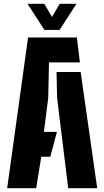

<svg xmlns="http://www.w3.org/2000/svg" viewBox="-20 -999 554 1019"><path d="M18 0 129 -800H388L404 -668H240L236 -480L213 -299H282L247 -167H199L172 0ZM342 0 283 -480 280 -617H408L496 0ZM216 -840 126 -979H215L256 -909L297 -979H386L296 -840Z"/></svg>

Font: Big Shoulders Stencil Text Black
Style: Regular
Weight: 900
Designer: Patric King
Foundry: XO Type Co
Version: Version 1.000